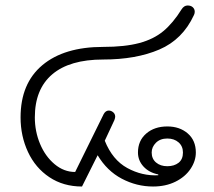

<svg xmlns="http://www.w3.org/2000/svg" viewBox="-20 -671 779 700"><path d="M55 -243Q55 -367 134.5 -433.5Q214 -500 356 -500Q435 -500 487.5 -514Q540 -528 575.5 -557.5Q611 -587 642 -637Q651 -651 664 -651Q676 -651 683 -644.5Q690 -638 690 -628Q690 -622 687 -616Q646 -527 561 -490.5Q476 -454 356 -454Q234 -454 170.5 -400Q107 -346 107 -243Q107 -192 126 -146.5Q145 -101 179 -72.5Q213 -44 254 -44L358 -255Q365 -268 377 -268Q382 -268 388 -265Q400 -258 400 -246Q400 -241 397 -233L362 -158Q390 -88 444 -58.5Q498 -29 557 -32V-35Q523 -42 503 -64Q483 -86 483 -115Q483 -158 513 -184Q543 -210 590 -210Q635 -210 664.5 -184.5Q694 -159 694 -115Q694 -84 674.5 -55Q655 -26 619.5 -8.5Q584 9 538 9Q478 9 424 -19.5Q370 -48 336 -105L279 9Q211 9 160 -25Q109 -59 82 -117Q55 -175 55 -243ZM647 -115Q647 -138 631 -152Q615 -166 590 -166Q564 -166 548.5 -150.5Q533 -135 533 -115Q533 -92 549 -78.5Q565 -65 590 -65Q615 -65 631 -77.5Q647 -90 647 -115Z"/></svg>

Font: Kodchasan ExtraLight
Style: Regular
Weight: 275
Version: Version 1.000; ttfautohint (v1.6)